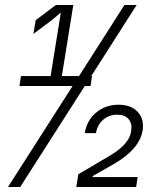

<svg xmlns="http://www.w3.org/2000/svg" viewBox="-20 -750 640 770"><path d="M12 0 271 -405H58L64 -445H183L224 -700Q219 -696 209 -687Q199 -678 186 -668L114 -614L123 -669L204 -730H274L228 -445H297L479 -730H528L346 -445H349L343 -405H320L61 0ZM286 0 294 -51 421 -126Q499 -172 506 -224Q511 -254 496 -272Q481 -290 450 -290Q417 -290 393.5 -269.5Q370 -249 365 -216H320Q328 -267 365.5 -298.5Q403 -330 456 -330Q506 -330 532.5 -301Q559 -272 552 -227Q540 -152 436 -92L352 -44L351 -40H532L526 0Z"/></svg>

Font: JetBrains Mono NL Thin
Style: Italic
Weight: 100
Italic angle: -9°
Monospace: yes
Designer: Philipp Nurullin, Konstantin Bulenkov
Foundry: JetBrains
Version: Version 2.305; ttfautohint (v1.8.4.7-5d5b)